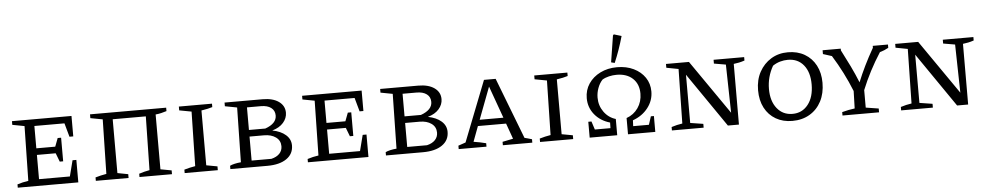

<svg xmlns="http://www.w3.org/2000/svg" viewBox="-42 -1145 7744 1507"><g transform="rotate(-5 3830.0 -391.5)"><path d="M496 -177H526V0H49V-26Q92 -40 136 -46L144 -477L49 -495V-524H518V-363H488L458 -471H221V-295H370L395 -361H422V-175H395L369 -243H221V-52H464Z M838 -470V-46L922 -30V0H664V-27Q686 -34 707.5 -38.5Q729 -43 751 -47L760 -476L664 -494V-524H1264V-497Q1245 -491 1222.5 -485.5Q1200 -480 1177 -478V-46L1264 -30V0H1008V-26Q1029 -33 1049 -38Q1069 -43 1091 -47L1099 -470Z M1364 0V-27Q1386 -34 1407.5 -38.5Q1429 -43 1451 -47L1460 -476L1364 -494V-524H1625V-497Q1608 -492 1587 -487Q1566 -482 1538 -478V-46L1625 -30V0Z M2078 -273Q2145 -260 2183.5 -226Q2222 -192 2222 -143Q2222 -76 2167 -38Q2112 0 2016 0H1724V-26Q1737 -33 1761 -38.5Q1785 -44 1811 -46L1819 -477L1724 -495V-524H2024Q2104 -524 2150.5 -491Q2197 -458 2197 -403Q2197 -360 2166 -324.5Q2135 -289 2078 -273ZM2006 -471H1896V-293H2025Q2115 -325 2115 -388Q2115 -427 2086 -449Q2057 -471 2006 -471ZM2010 -241H1896V-52H2052Q2094 -62 2116.5 -86Q2139 -110 2139 -144Q2139 -189 2103 -215Q2067 -241 2010 -241Z M2782 -177H2812V0H2335V-26Q2378 -40 2422 -46L2430 -477L2335 -495V-524H2804V-363H2774L2744 -471H2507V-295H2656L2681 -361H2708V-175H2681L2655 -243H2507V-52H2750Z M3304 -273Q3371 -260 3409.5 -226Q3448 -192 3448 -143Q3448 -76 3393 -38Q3338 0 3242 0H2950V-26Q2963 -33 2987 -38.5Q3011 -44 3037 -46L3045 -477L2950 -495V-524H3250Q3330 -524 3376.5 -491Q3423 -458 3423 -403Q3423 -360 3392 -324.5Q3361 -289 3304 -273ZM3232 -471H3122V-293H3251Q3341 -325 3341 -388Q3341 -427 3312 -449Q3283 -471 3232 -471ZM3236 -241H3122V-52H3278Q3320 -62 3342.5 -86Q3365 -110 3365 -144Q3365 -189 3329 -215Q3293 -241 3236 -241Z M4045 -43Q4061 -39 4070 -36.5Q4079 -34 4103 -27V0H3871V-27L3955 -44L3911 -167H3689L3644 -47Q3672 -43 3695 -38Q3718 -33 3742 -27V0H3523V-27L3581 -47L3768 -524H3860ZM3707 -215H3894L3803 -468Z M4164 0V-27Q4186 -34 4207.5 -38.5Q4229 -43 4251 -47L4260 -476L4164 -494V-524H4425V-497Q4408 -492 4387 -487Q4366 -482 4338 -478V-46L4425 -30V0Z M4555 0V-125H4580L4601 -60H4724L4725 -104Q4649 -126 4604 -181.5Q4559 -237 4559 -310Q4559 -374 4592.5 -424Q4626 -474 4684.5 -503Q4743 -532 4817 -532Q4890 -532 4947 -504.5Q5004 -477 5036.5 -429Q5069 -381 5069 -319Q5069 -248 5024.5 -190.5Q4980 -133 4905 -106L4903 -60H5027L5048 -125H5072V0H4857V-128Q4914 -148 4948 -197Q4982 -246 4982 -310Q4982 -385 4935 -429Q4888 -473 4808 -473Q4778 -473 4748 -466Q4718 -459 4695 -445Q4671 -419 4657.5 -382Q4644 -345 4644 -307Q4644 -244 4679.5 -194.5Q4715 -145 4772 -128V0ZM4802 -567 4774 -574 4807 -783 4814 -791 4874 -773Q4844 -666 4802 -567Z M5577 -524H5818V-497Q5794 -489 5775 -485Q5756 -481 5732 -478L5731 0H5644L5351 -426V-46L5453 -30V0H5203V-27Q5225 -34 5246 -39Q5267 -44 5289 -47L5297 -476L5202 -494V-524H5383L5678 -98L5670 -478L5577 -494Z M6152 8Q6078 8 6022 -24.5Q5966 -57 5935 -116Q5904 -175 5904 -255Q5904 -337 5938 -399Q5972 -461 6030 -496.5Q6088 -532 6163 -532Q6238 -532 6294.5 -499Q6351 -466 6382 -407Q6413 -348 6413 -270Q6413 -187 6380.5 -124.5Q6348 -62 6289 -27Q6230 8 6152 8ZM6158 -47Q6234 -47 6280.5 -106Q6327 -165 6327 -265Q6327 -361 6281.5 -417Q6236 -473 6157 -473Q6127 -473 6096.5 -464.5Q6066 -456 6038 -437Q5990 -353 5990 -257Q5990 -162 6036 -104.5Q6082 -47 6158 -47Z M6547 0V-27Q6599 -41 6647 -47L6651 -184Q6591 -334 6505 -472L6436 -494V-524H6579V-510Q6614 -443 6645 -379Q6676 -315 6703 -248Q6728 -310 6759.5 -374.5Q6791 -439 6831 -509V-524H6951V-498Q6919 -480 6883 -470Q6838 -400 6801 -329Q6764 -258 6734 -184V-46L6835 -30V0Z M7383 -524H7624V-497Q7600 -489 7581 -485Q7562 -481 7538 -478L7537 0H7450L7157 -426V-46L7259 -30V0H7009V-27Q7031 -34 7052 -39Q7073 -44 7095 -47L7103 -476L7008 -494V-524H7189L7484 -98L7476 -478L7383 -494Z"/></g></svg>

Font: Piazzolla SC
Style: Regular
Weight: 400
Designer: Juan Pablo del Peral
Foundry: Huerta Tipografica
Version: Version 1.330